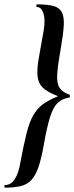

<svg xmlns="http://www.w3.org/2000/svg" viewBox="-45 -745 341 882"><path d="M124 -725Q173 -725 200.5 -717.5Q228 -710 239 -689Q250 -668 248 -629.5Q246 -591 235 -528Q221 -450 218 -406.5Q215 -363 228 -342.5Q241 -322 274 -310Q276 -310 276 -303.5Q276 -297 274 -297Q241 -292 220.5 -273Q200 -254 185.5 -209Q171 -164 156 -79Q145 -16 131.5 23Q118 62 98.5 82.5Q79 103 49.5 110Q20 117 -22 117Q-25 117 -25 111Q-25 105 -22 105Q6 105 23.5 77Q41 49 49 -1Q64 -81 77 -132.5Q90 -184 107.5 -215Q125 -246 152 -266Q179 -286 222 -303Q174 -321 152.5 -341.5Q131 -362 127.5 -394Q124 -426 133 -477Q142 -528 156 -607Q164 -657 154 -685Q144 -713 124 -713Q122 -713 122 -719Q122 -725 124 -725Z"/></svg>

Font: Cormorant Garamond Light
Style: Italic
Weight: 300
Italic angle: -10°
Designer: Christian Thalmann (Catharsis Fonts)
Foundry: Catharsis Fonts
Version: Version 4.001